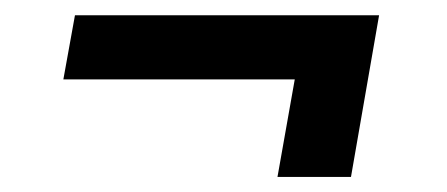

<svg xmlns="http://www.w3.org/2000/svg" viewBox="-20 -413 582 250"><path d="M437 -182.6H341.3L363.8 -309.6H62.5L77.6 -393.1H473.6Z"/></svg>

Font: TypoPRO Roboto
Style: Italic
Weight: 500
Italic angle: -12°
Designer: Google
Version: Version 2.136; 2016